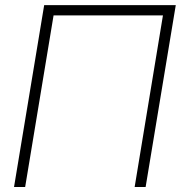

<svg xmlns="http://www.w3.org/2000/svg" viewBox="-20 -748 725 768"><path d="M683.1 -727.5 562.5 0H518.6L631.8 -686.5H194.3L80.6 0H36.1L156.7 -727.5Z"/></svg>

Font: Inter Display ExtraLight
Style: Italic
Weight: 200
Italic angle: -9.39999°
Designer: Rasmus Andersson
Foundry: rsms
Version: Version 4.000;git-a52131595